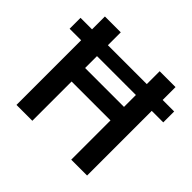

<svg xmlns="http://www.w3.org/2000/svg" viewBox="-170 -971 1096 1096"><g transform="rotate(45 378.0 -423.0)"><path d="M93 -66H221V-383H535V-66H663V-588H756V-676H663V-780H535V-676H221V-780H93V-676H0V-588H93ZM221 -492V-588H535V-492Z"/></g></svg>

Font: Noto Sans Malayalam UI SemiBold
Style: Regular
Weight: 600
Designer: Jelle Bosma - Monotype Design Team
Foundry: Monotype Imaging Inc.
Version: Version 2.104